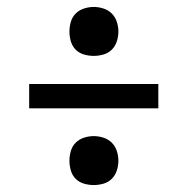

<svg xmlns="http://www.w3.org/2000/svg" viewBox="-20 -617 540 553"><path d="M250 -456Q236 -456 222 -460Q208 -464 198 -474Q188 -484 184 -498Q180 -512 180 -526Q180 -540 184 -554Q188 -568 198 -578Q208 -588 222 -592.5Q236 -597 250 -597Q264 -597 278 -592.5Q292 -588 302 -578Q312 -568 316.5 -554Q321 -540 321 -526Q321 -512 316.5 -498Q312 -484 302 -474Q292 -464 278 -460Q264 -456 250 -456ZM64 -305V-375H436V-305ZM250 -84Q236 -84 222 -88Q208 -92 198 -102Q188 -112 184 -126Q180 -140 180 -154Q180 -168 184 -182Q188 -196 198 -206Q208 -216 222 -220.5Q236 -225 250 -225Q264 -225 278 -220.5Q292 -216 302 -206Q312 -196 316.5 -182Q321 -168 321 -154Q321 -140 316.5 -126Q312 -112 302 -102Q292 -92 278 -88Q264 -84 250 -84Z"/></svg>

Font: Iosevka Curly
Style: Regular
Weight: 400
Monospace: yes
Designer: Belleve Invis
Foundry: Belleve Invis
Version: Version 22.1.2; ttfautohint (v1.8.4)